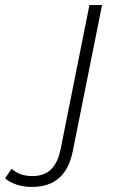

<svg xmlns="http://www.w3.org/2000/svg" viewBox="-192 -542 478 760"><path d="M-172 164 -146 126Q-114 155 -64 155Q-18 155 9.5 129Q37 103 48 48L162 -522H212L97 52Q83 126 42.5 162Q2 198 -66 198Q-98 198 -125.5 189Q-153 180 -172 164Z"/></svg>

Font: Montserrat Alternates Light
Style: Italic
Weight: 300
Italic angle: -11.3°
Designer: Julieta Ulanovsky
Foundry: Julieta Ulanovsky
Version: Version 7.200